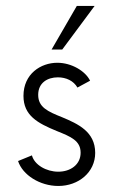

<svg xmlns="http://www.w3.org/2000/svg" viewBox="-20 -615 380 643"><path d="M152.8 -449.2H188.5L296.9 -595.2H237.3ZM175.3 7.8C243.2 7.8 298.8 -38.1 298.8 -103C298.8 -174.3 240.7 -200.2 188.5 -222.2C139.6 -241.7 107.9 -255.9 107.9 -297.4C107.9 -337.9 139.2 -356 173.8 -356C201.7 -356 226.6 -344.2 239.3 -321.8L281.7 -344.7C266.1 -377 219.7 -404.8 171.9 -404.8C116.7 -404.8 58.6 -367.7 58.6 -293.9C58.6 -228 106 -202.6 169.9 -176.3C217.8 -157.2 250 -143.6 250 -103.5C250 -63.5 215.8 -40 175.3 -40C134.8 -40 95.2 -63 86.9 -94.7L40.5 -75.7C55.7 -28.8 113.8 7.8 175.3 7.8Z"/></svg>

Font: Now Light
Style: Regular
Weight: 300
Designer: Alfredo Marco Pradil
Foundry: Alfredo Marco Pradil
Version: Version 1.200;hotconv 1.0.109;makeotfexe 2.5.65596